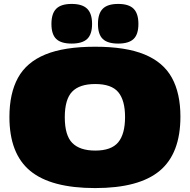

<svg xmlns="http://www.w3.org/2000/svg" viewBox="-20 -948 966 978"><path d="M465 10Q240 10 134 -77.5Q28 -165 28 -352Q28 -472 71.5 -551.5Q115 -631 211 -670.5Q307 -710 465 -710Q621 -710 716.5 -670.5Q812 -631 855.5 -552Q899 -473 899 -354Q899 -166 793.5 -78Q688 10 465 10ZM465 -181Q547 -181 582 -223Q617 -265 617 -352Q617 -437 582.5 -478.5Q548 -520 465 -520Q385 -520 347.5 -481Q310 -442 310 -351Q310 -258 348.5 -219.5Q387 -181 465 -181ZM582 -726Q528 -726 503.5 -749.5Q479 -773 479 -826Q479 -879 503.5 -903.5Q528 -928 582 -928Q636 -928 660.5 -903.5Q685 -879 685 -826Q685 -773 660.5 -749.5Q636 -726 582 -726ZM345 -726Q291 -726 266.5 -749.5Q242 -773 242 -826Q242 -879 266.5 -903.5Q291 -928 345 -928Q399 -928 424 -903.5Q449 -879 449 -826Q449 -773 424 -749.5Q399 -726 345 -726Z"/></svg>

Font: Georama Expanded Black
Style: Regular
Weight: 900
Width: 7
Designer: Jean-Baptiste Levee
Foundry: Production Type
Version: Version 1.000